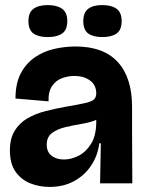

<svg xmlns="http://www.w3.org/2000/svg" viewBox="-20 -722 573 756"><path d="M176 14Q135 14 99.5 0Q64 -14 41.5 -45.5Q19 -77 19 -130Q19 -177 38 -207.5Q57 -238 88 -256Q119 -274 157.5 -284Q196 -294 235 -301Q288 -310 314.5 -316Q341 -322 350 -330.5Q359 -339 359 -354Q359 -387 334.5 -405Q310 -423 273 -423Q249 -423 225 -414.5Q201 -406 185.5 -384Q170 -362 171 -323L41 -334Q41 -394 62 -433.5Q83 -473 117.5 -496.5Q152 -520 194 -529.5Q236 -539 277 -539Q388 -539 444 -477.5Q500 -416 500 -301V-206Q500 -155 500.5 -103Q501 -51 501 0H374Q375 -38 375.5 -76.5Q376 -115 377 -158H371Q365 -110 339.5 -71Q314 -32 272 -9Q230 14 176 14ZM232 -94Q260 -94 289 -108.5Q318 -123 338.5 -155.5Q359 -188 359 -243V-250Q336 -240 303 -234.5Q270 -229 238 -221.5Q206 -214 185 -198.5Q164 -183 164 -152Q164 -124 183 -109Q202 -94 232 -94ZM383 -576Q347 -576 327.5 -590Q308 -604 308 -639Q308 -673 327.5 -687.5Q347 -702 382 -702Q419 -702 439 -687.5Q459 -673 459 -639Q459 -604 439 -590Q419 -576 383 -576ZM168 -576Q132 -576 112 -590Q92 -604 92 -639Q92 -673 112 -687.5Q132 -702 168 -702Q204 -702 224.5 -687.5Q245 -673 245 -639Q245 -604 224.5 -590Q204 -576 168 -576Z"/></svg>

Font: Bricolage Grotesque 96pt Bricolage Grotesque 48pt Regular
Style: Bold
Weight: 700
Designer: Mathieu Triay
Foundry: Atelier Triay
Version: Version 1.001; ttfautohint (v1.8.4.7-5d5b);gftools[0.9.33.de